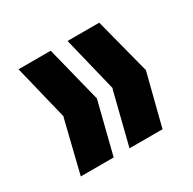

<svg xmlns="http://www.w3.org/2000/svg" viewBox="-84 -445 484 482"><g transform="rotate(-30 158.0 -204.5)"><path d="M22 -359.9H115.2L155.8 -198.2L118.2 -48.8H22.9L60.1 -200.2H61ZM164.1 -48.8 202.1 -200.2H203.1L164.1 -359.9H255.9L297.9 -198.2L259.8 -48.8Z"/></g></svg>

Font: Fundamental  Brigade Condensed
Style: Regular
Weight: 400
Width: 3
Designer: Peter Wiegel, original typeface by Carl Albert Fahrenwaldt 1901
Foundry: Peter Wiegel
Version: Version 0.000 2012 initial release